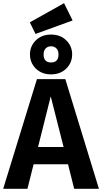

<svg xmlns="http://www.w3.org/2000/svg" viewBox="-29 -1191 644 1211"><path d="M429 -1062 195 -977 159 -1050 375 -1171ZM160 -848Q160 -900 197 -936.5Q234 -973 293 -973Q352 -973 389 -936.5Q426 -900 426 -848Q426 -795 389 -758.5Q352 -722 293 -722Q234 -722 197 -758.5Q160 -795 160 -848ZM340 -848Q340 -872 327 -885.5Q314 -899 293 -899Q272 -899 259 -885.5Q246 -872 246 -848Q246 -797 293 -797Q340 -797 340 -848ZM439 0 400 -155H183L144 0H-9L204 -692H383L595 0ZM211 -264H372L291 -583Z"/></svg>

Font: FiraGO SemiBold
Style: Regular
Weight: 600
Designer: bBox Type
Foundry: bBox Type GmbH
Version: Version 1.001;PS 001.001;hotconv 1.0.88;makeotf.lib2.5.64775